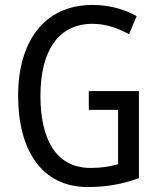

<svg xmlns="http://www.w3.org/2000/svg" viewBox="-20 -744 640 774"><path d="M338 -377V-301H456V-82C425 -73 390 -67 345 -67C201 -67 143 -190 143 -357C143 -543 218 -648 353 -648C404 -648 454 -632 500 -606L531 -679C479 -708 419 -724 353 -724C156 -724 53 -574 53 -358C53 -143 145 10 334 10C409 10 476 -2 540 -26V-377Z"/></svg>

Font: Noto Sans Gujarati UI Condensed
Style: Regular
Weight: 400
Width: 3
Designer: Jelle Bosma - Monotype Design Team, Universal Thirst
Foundry: Monotype Imaging Inc.
Version: Version 2.106